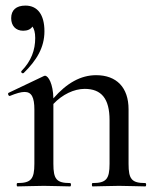

<svg xmlns="http://www.w3.org/2000/svg" viewBox="-20 -667 560 687"><path d="M63 -557C78 -557 90 -562 96 -572C102 -564 106 -551 106 -531C106 -488 92 -449 57 -413C53 -409 60 -402 65 -406C111 -451 139 -497 139 -555C139 -615 114 -647 71 -647C38 -647 20 -631 20 -602C20 -575 36 -557 63 -557ZM500 -12C451 -12 440 -26 440 -81V-276C440 -354 397 -398 324 -398C269 -398 219 -370 171 -315C170 -367 153 -396 141 -396C139 -396 137 -395 135 -394L11 -335C6 -333 11 -321 16 -324C38 -333 55 -338 68 -338C93 -338 103 -319 103 -275V-81C103 -26 91 -12 42 -12C39 -12 39 0 42 0C67 0 101 -2 137 -2C173 -2 206 0 231 0C235 0 235 -12 231 -12C182 -12 171 -26 171 -81V-295C203 -329 245 -349 283 -349C343 -349 372 -314 372 -237V-81C372 -26 360 -12 311 -12C308 -12 308 0 311 0C336 0 370 -2 406 -2C442 -2 475 0 500 0C504 0 504 -12 500 -12Z"/></svg>

Font: Cormorant Infant Book
Style: Regular
Weight: 500
Designer: Christian Thalmann (Catharsis Fonts)
Version: Version 1.000;PS 002.000;hotconv 1.0.88;makeotf.lib2.5.64775